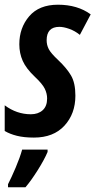

<svg xmlns="http://www.w3.org/2000/svg" viewBox="-27 -574 405 815"><path d="M293 -168Q293 -222 274.5 -253.5Q256 -285 220 -319Q189 -348 180 -365.5Q171 -383 171 -403Q171 -460 225 -460Q243 -460 267 -451.5Q291 -443 312 -426L358 -513Q302 -554 219 -554Q139 -554 97 -505Q55 -456 55 -386Q55 -348 69.5 -315.5Q84 -283 121 -248Q153 -218 163 -197.5Q173 -177 173 -156Q173 -123 154 -106Q135 -89 104 -89Q44 -89 -7 -127V-18Q15 -5 45 2.5Q75 10 117 10Q200 10 246.5 -40.5Q293 -91 293 -168ZM81 221Q105 193 133 148.5Q161 104 175 71V61H67Q58 94 39.5 137.5Q21 181 7 208V221Z"/></svg>

Font: Noto Sans Display Condensed
Style: Bold Italic
Weight: 700
Width: 3
Designer: Monotype Design team
Foundry: Monotype Imaging Inc.
Version: 1.000